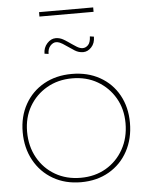

<svg xmlns="http://www.w3.org/2000/svg" viewBox="-58 -897 731 954"><g transform="rotate(-5 307.5 -420.0)"><path d="M308 10Q229 10 168.5 -25Q108 -60 74 -122Q40 -184 40 -263Q40 -341 74 -401.5Q108 -462 168.5 -496Q229 -530 308 -530Q387 -530 447.5 -496Q508 -462 541.5 -401.5Q575 -341 575 -263Q575 -184 541.5 -122Q508 -60 447.5 -25Q387 10 308 10ZM308 -12Q379 -12 434 -44Q489 -76 521 -133Q553 -190 553 -263Q553 -334 521 -389Q489 -444 434 -476Q379 -508 308 -508Q237 -508 181.5 -476Q126 -444 94 -389Q62 -334 62 -263Q62 -190 94 -133Q126 -76 181.5 -44Q237 -12 308 -12ZM375 -633Q352 -633 333 -645Q314 -657 297 -669Q273 -686 262.5 -690Q252 -694 244 -694Q229 -694 215.5 -679.5Q202 -665 202 -639L182 -642Q182 -672 201 -693Q220 -714 244 -714Q265 -714 284 -702.5Q303 -691 321 -678Q328 -673 344 -663Q360 -653 374 -653Q389 -653 401 -665.5Q413 -678 414 -708L434 -705Q434 -672 415.5 -652.5Q397 -633 375 -633ZM173 -828V-850H443V-828Z"/></g></svg>

Font: Lexend Thin
Style: Regular
Weight: 100
Designer: Bonnie Shaver-Troup, Thomas Jockin
Foundry: Lexend
Version: Version 1.007; ttfautohint (v1.8.3)